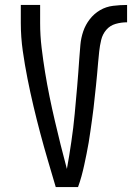

<svg xmlns="http://www.w3.org/2000/svg" viewBox="-20 -755 540 775"><path d="M205 0Q189 -54 173 -108.5Q157 -163 142.5 -217.5Q128 -272 115 -327Q102 -382 91 -437.5Q80 -493 72 -549Q64 -605 64 -662V-735H142V-662Q142 -612 148 -562Q154 -512 162 -463Q170 -414 180 -365Q190 -316 201.5 -267Q213 -218 225 -169.5Q237 -121 250 -73Q255 -100 259.5 -128Q264 -156 268 -183.5Q272 -211 275.5 -239Q279 -267 281.5 -295Q284 -323 286.5 -350.5Q289 -378 291.5 -406Q294 -434 296 -462Q298 -490 300 -518Q302 -546 304.5 -574Q307 -602 316 -628.5Q325 -655 342.5 -677.5Q360 -700 384 -714Q408 -728 436.5 -731.5Q465 -735 493 -735V-665Q469 -665 446.5 -658.5Q424 -652 409 -634.5Q394 -617 388.5 -594Q383 -571 380.5 -548Q378 -525 376 -502Q374 -479 372 -456Q370 -433 367.5 -410Q365 -387 362.5 -364Q360 -341 357.5 -318Q355 -295 351.5 -272Q348 -249 345 -226Q342 -203 338 -180Q334 -157 329.5 -134.5Q325 -112 320 -89Q315 -66 309 -44Q303 -22 295 0Z"/></svg>

Font: Iosevka Curly
Style: Regular
Weight: 400
Monospace: yes
Designer: Belleve Invis
Foundry: Belleve Invis
Version: Version 22.1.2; ttfautohint (v1.8.4)